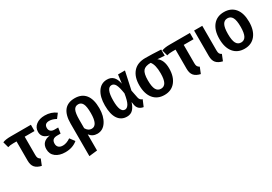

<svg xmlns="http://www.w3.org/2000/svg" viewBox="20 -1434 3601 2542"><g transform="rotate(-30 1820.5 -163.0)"><path d="M425 -433H275V-153Q275 -121 284 -105Q293 -89 315 -77L278 15Q212 0 181 -36Q150 -72 150 -139V-433H98Q50 -433 17 -422L-7 -510Q35 -529 118 -529H425Z M643 -544Q742 -544 814 -489L763 -422Q709 -453 659 -453Q586 -453 586 -386Q586 -354 606 -335.5Q626 -317 662 -317H720L707 -231H656Q611 -231 591 -212Q571 -193 571 -154Q571 -119 593 -98.5Q615 -78 657 -78Q712 -78 774 -120L828 -48Q754 15 641 15Q551 15 495.5 -27.5Q440 -70 440 -146Q440 -261 570 -282Q459 -305 459 -399Q459 -465 510 -504.5Q561 -544 643 -544Z M1101 -544Q1208 -544 1264 -474Q1320 -404 1320 -266Q1320 -145 1268.5 -65Q1217 15 1130 15Q1057 15 1013 -43V204L888 218V-279Q888 -544 1101 -544ZM1098 -80Q1190 -80 1190 -265Q1190 -368 1168 -409.5Q1146 -451 1102 -451Q1053 -451 1033 -408Q1013 -365 1013 -267V-137Q1044 -80 1098 -80Z M1595 -544Q1654 -544 1689.5 -508.5Q1725 -473 1740 -398L1757 -529H1863L1804 -255L1828 -135Q1837 -93 1876 -82L1835 15Q1751 2 1737 -79L1730 -123Q1709 -56 1674.5 -20.5Q1640 15 1583 15Q1497 15 1449 -54Q1401 -123 1401 -260Q1401 -390 1452.5 -467Q1504 -544 1595 -544ZM1611 -450Q1529 -450 1529 -260Q1529 -79 1606 -79Q1639 -79 1664 -120.5Q1689 -162 1706 -270Q1690 -372 1668.5 -411Q1647 -450 1611 -450Z M2417 -529V-435L2309 -443Q2384 -391 2384 -261Q2384 -134 2323.5 -59.5Q2263 15 2157 15Q2050 15 1989.5 -58.5Q1929 -132 1929 -265Q1929 -391 1992.5 -464Q2056 -537 2178 -537Q2275 -537 2417 -529ZM2254 -261Q2254 -393 2208 -446H2207Q2124 -446 2092 -407Q2060 -368 2060 -264Q2060 -166 2084 -123Q2108 -80 2157 -80Q2206 -80 2230 -123.5Q2254 -167 2254 -261Z M2856 -433H2706V-153Q2706 -121 2715 -105Q2724 -89 2746 -77L2709 15Q2643 0 2612 -36Q2581 -72 2581 -139V-433H2529Q2481 -433 2448 -422L2424 -510Q2466 -529 2549 -529H2856Z M3045 -529V-153Q3045 -120 3053.5 -104Q3062 -88 3084 -77L3047 15Q2982 0 2951 -36Q2920 -72 2920 -139V-529Z M3609 -265Q3609 -135 3548.5 -60Q3488 15 3382 15Q3275 15 3214.5 -58.5Q3154 -132 3154 -265Q3154 -396 3214.5 -470Q3275 -544 3382 -544Q3489 -544 3549 -472Q3609 -400 3609 -265ZM3285 -265Q3285 -167 3309 -123.5Q3333 -80 3382 -80Q3431 -80 3455 -124Q3479 -168 3479 -265Q3479 -363 3455 -406Q3431 -449 3382 -449Q3333 -449 3309 -405.5Q3285 -362 3285 -265Z"/></g></svg>

Font: Fira Sans Condensed Medium
Style: Regular
Weight: 500
Width: 3
Designer: Carrois Corporate & Edenspiekermann AG
Foundry: Carrois Corporate GbR & Edenspiekermann AG
Version: Version 4.203;PS 004.203;hotconv 1.0.88;makeotf.lib2.5.64775